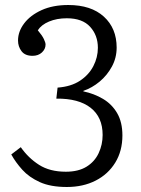

<svg xmlns="http://www.w3.org/2000/svg" viewBox="-20 -734 562 767"><path d="M247 13Q182 13 139 -6.5Q96 -26 69 -56Q42 -86 25 -117L63 -146Q93 -103 136 -75.5Q179 -48 243 -48Q293 -48 325.5 -68Q358 -88 374 -122Q390 -156 390 -195Q390 -266 342 -303.5Q294 -341 205 -340L210 -384Q264 -388 299.5 -411.5Q335 -435 353 -470Q371 -505 371 -543Q371 -593 340 -627Q309 -661 247 -661Q207 -661 176 -648Q145 -635 131 -613Q148 -593 155 -578.5Q162 -564 162 -556Q162 -538 147.5 -524.5Q133 -511 110 -511Q80 -511 66 -529.5Q52 -548 52 -572Q52 -608 76.5 -640.5Q101 -673 146 -693.5Q191 -714 253 -714Q344 -714 395 -667.5Q446 -621 446 -544Q446 -503 427 -468Q408 -433 378 -408Q348 -383 313 -371V-369Q356 -360 391.5 -339Q427 -318 448 -282Q469 -246 469 -193Q469 -131 440.5 -84.5Q412 -38 362 -12.5Q312 13 247 13Z"/></svg>

Font: Literata 12pt Light
Style: Regular
Weight: 300
Designer: Latin by Veronika Burian and Jose Scaglione. Greek by Irene Vlachou. Cyrillic by Vera Evstafieva.
Foundry: TypeTogether
Version: Version 3.002